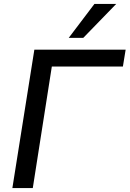

<svg xmlns="http://www.w3.org/2000/svg" viewBox="-20 -958 660 978"><path d="M43 0ZM43 0 155 -705H620L606 -619H244L147 0ZM330 -765 461 -938H572L404 -765Z"/></svg>

Font: Winston Medium
Style: Italic
Weight: 500
Italic angle: -9°
Designer: Original fonts by Vernon Adams / Changes by Cristiano Sobral
Foundry: Original fonts by Vernon Adams / Changes by Cristiano Sobral
Version: Version 2.503;July 17, 2020;FontCreator 13.0.0.2655 64-bit